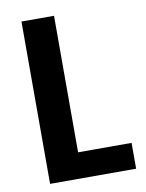

<svg xmlns="http://www.w3.org/2000/svg" viewBox="-80 -756 620 813"><g transform="rotate(-10 229.5 -349.0)"><path d="M209 -698V-111H439V0H69V-698Z"/></g></svg>

Font: SVN-Poppins SemiBold
Style: Regular
Weight: 600
Designer: Ninad Kale (Devanagari), Jonny Pinhorn (Latin)
Foundry: Indian Type Foundry
Version: Version 3.002 2017